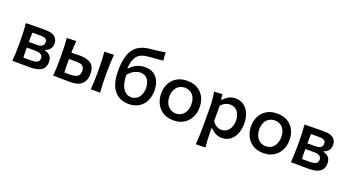

<svg xmlns="http://www.w3.org/2000/svg" viewBox="-60 -1471 4343 2385"><g transform="rotate(20 2111.0 -278.5)"><path d="M65.5 0Q69.5 -54.5 71.8 -105.2Q74 -156 74 -218V-268Q74 -337 71.2 -390Q68.5 -443 64 -497Q114.5 -497 183.5 -498.5Q252.5 -500 317 -500Q410.5 -500 447.8 -466.2Q485 -432.5 485 -380Q485 -333 461 -304.5Q437 -276 402 -266.5V-258.5Q425.5 -253 447.5 -240.2Q469.5 -227.5 483.8 -203Q498 -178.5 498 -138Q498 -97.5 480 -65.8Q462 -34 417.2 -15.8Q372.5 2.5 291 2.5Q223 2.5 165.2 1.2Q107.5 0 65.5 0ZM180.5 -413.5Q179 -381.5 178.5 -352Q178 -322.5 178 -289.5H279.5Q333 -289.5 354.5 -307.5Q376 -325.5 376 -355Q376 -386.5 354.2 -400Q332.5 -413.5 291.5 -413.5ZM180.5 -83.5H280Q342 -83.5 366.2 -100Q390.5 -116.5 390.5 -149.5Q390.5 -184 364.8 -199.5Q339 -215 288 -215H178Q178 -178 178.2 -147Q178.5 -116 180.5 -83.5Z M605 0Q609 -54.5 611.2 -105.2Q613.5 -156 613.5 -218V-268Q613.5 -337 610.8 -390Q608 -443 603.5 -497L729 -501Q724.5 -461 722.2 -423.2Q720 -385.5 719.5 -345.5Q747 -346 777.8 -346.5Q808.5 -347 835.5 -347.5Q932.5 -347.5 982.8 -307Q1033 -266.5 1033 -177.5Q1033 -125 1013.8 -84.2Q994.5 -43.5 950.5 -20.5Q906.5 2.5 832.5 2.5Q764 2.5 705.8 1.2Q647.5 0 605 0ZM721.5 -83.5H804Q838 -83.5 865.2 -91Q892.5 -98.5 908.5 -118.5Q924.5 -138.5 924.5 -177Q924.5 -214 909 -232Q893.5 -250 870 -255.5Q846.5 -261 823 -261H719Q719.5 -214 719.8 -171.5Q720 -129 721.5 -83.5ZM1102 0Q1106 -54.5 1108.2 -105.2Q1110.5 -156 1110.5 -218V-268Q1110.5 -337.5 1107.8 -390.2Q1105 -443 1100.5 -497L1227 -500.5Q1222 -445.5 1219.5 -392Q1217 -338.5 1217 -268V-218Q1217 -156 1219.2 -105.2Q1221.5 -54.5 1226 0Z M1604.5 11.5Q1525 11.5 1466 -25Q1407 -61.5 1374.5 -138Q1342 -214.5 1342 -335Q1342 -451 1367.8 -534.2Q1393.5 -617.5 1453.8 -665Q1514 -712.5 1617.5 -723Q1629 -724 1653.5 -726.5Q1678 -729 1708 -732.8Q1738 -736.5 1767.2 -741.2Q1796.5 -746 1818 -751.5L1827 -643Q1805 -640.5 1774.8 -637.5Q1744.5 -634.5 1713.8 -632Q1683 -629.5 1659.5 -627.5Q1636 -625.5 1627 -625Q1530.5 -616 1489 -562.8Q1447.5 -509.5 1440 -402H1448.5Q1498.5 -454 1548.5 -472Q1598.5 -490 1645.5 -490Q1714.5 -490 1760.2 -459.2Q1806 -428.5 1828.8 -374.5Q1851.5 -320.5 1851.5 -251Q1851.5 -175.5 1822.2 -116.2Q1793 -57 1737.8 -22.8Q1682.5 11.5 1604.5 11.5ZM1610.5 -406.5Q1578.5 -405.5 1537.2 -387Q1496 -368.5 1455 -319Q1457.5 -203 1496.2 -142.2Q1535 -81.5 1604 -78Q1651.5 -79.5 1682 -102.8Q1712.5 -126 1727.2 -164Q1742 -202 1742 -248Q1742 -313.5 1711.8 -358.8Q1681.5 -404 1610.5 -406.5Z M2197.5 12Q2112 12 2055 -25Q1998 -62 1969.5 -121.8Q1941 -181.5 1941 -251Q1941 -325.5 1971.2 -384Q2001.5 -442.5 2058.2 -476Q2115 -509.5 2195.5 -509.5Q2277.5 -509.5 2334.2 -475.2Q2391 -441 2420.2 -382.5Q2449.5 -324 2449.5 -251Q2449.5 -176.5 2419.2 -117Q2389 -57.5 2332.5 -22.8Q2276 12 2197.5 12ZM2197 -78Q2246 -80 2277.8 -104Q2309.5 -128 2325 -166.8Q2340.5 -205.5 2340.5 -251Q2340.5 -325.5 2303.2 -370.8Q2266 -416 2197 -419.5Q2124 -417 2087 -369.5Q2050 -322 2050 -251Q2050 -206 2066 -167.2Q2082 -128.5 2114.8 -104.2Q2147.5 -80 2197 -78Z M2561 195.5Q2565.5 141 2567.8 88.5Q2570 36 2570 -26V-268Q2570 -323.5 2566 -381.2Q2562 -439 2551 -497L2660 -503L2666.5 -434.5H2676.5Q2705.5 -466 2744.2 -487.8Q2783 -509.5 2830.5 -509.5Q2897.5 -509.5 2944.2 -475.5Q2991 -441.5 3015.2 -382.5Q3039.5 -323.5 3039.5 -250Q3039.5 -180.5 3016.8 -120.8Q2994 -61 2948 -24.5Q2902 12 2832 12Q2794.5 12 2756.5 -6.2Q2718.5 -24.5 2685.5 -60.5H2677V-20.5Q2677 37 2679.5 87.2Q2682 137.5 2688 192ZM2795.5 -81.5Q2842.5 -83 2872.2 -106.8Q2902 -130.5 2916.2 -168Q2930.5 -205.5 2930.5 -249Q2930.5 -317.5 2897 -365.2Q2863.5 -413 2794.5 -415Q2764.5 -414.5 2733 -399.8Q2701.5 -385 2677 -355V-153Q2725.5 -83 2795.5 -81.5Z M3386 12Q3300.5 12 3243.5 -25Q3186.5 -62 3158 -121.8Q3129.5 -181.5 3129.5 -251Q3129.5 -325.5 3159.8 -384Q3190 -442.5 3246.8 -476Q3303.5 -509.5 3384 -509.5Q3466 -509.5 3522.8 -475.2Q3579.5 -441 3608.8 -382.5Q3638 -324 3638 -251Q3638 -176.5 3607.8 -117Q3577.5 -57.5 3521 -22.8Q3464.5 12 3386 12ZM3385.5 -78Q3434.5 -80 3466.2 -104Q3498 -128 3513.5 -166.8Q3529 -205.5 3529 -251Q3529 -325.5 3491.8 -370.8Q3454.5 -416 3385.5 -419.5Q3312.5 -417 3275.5 -369.5Q3238.5 -322 3238.5 -251Q3238.5 -206 3254.5 -167.2Q3270.5 -128.5 3303.2 -104.2Q3336 -80 3385.5 -78Z M3748 0Q3752 -54.5 3754.2 -105.2Q3756.5 -156 3756.5 -218V-268Q3756.5 -337 3753.8 -390Q3751 -443 3746.5 -497Q3797 -497 3866 -498.5Q3935 -500 3999.5 -500Q4093 -500 4130.2 -466.2Q4167.5 -432.5 4167.5 -380Q4167.5 -333 4143.5 -304.5Q4119.5 -276 4084.5 -266.5V-258.5Q4108 -253 4130 -240.2Q4152 -227.5 4166.2 -203Q4180.5 -178.5 4180.5 -138Q4180.5 -97.5 4162.5 -65.8Q4144.5 -34 4099.8 -15.8Q4055 2.5 3973.5 2.5Q3905.5 2.5 3847.8 1.2Q3790 0 3748 0ZM3863 -413.5Q3861.5 -381.5 3861 -352Q3860.5 -322.5 3860.5 -289.5H3962Q4015.5 -289.5 4037 -307.5Q4058.5 -325.5 4058.5 -355Q4058.5 -386.5 4036.8 -400Q4015 -413.5 3974 -413.5ZM3863 -83.5H3962.5Q4024.5 -83.5 4048.8 -100Q4073 -116.5 4073 -149.5Q4073 -184 4047.2 -199.5Q4021.5 -215 3970.5 -215H3860.5Q3860.5 -178 3860.8 -147Q3861 -116 3863 -83.5Z"/></g></svg>

Font: Commissioner Flair Medium
Style: Regular
Weight: 500
Designer: Kostas Bartsokas
Foundry: Kostas Bartsokas
Version: Version 1.000; ttfautohint (v1.8.3)